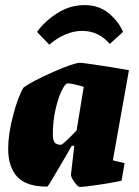

<svg xmlns="http://www.w3.org/2000/svg" viewBox="-20 -723 544 752"><path d="M422 -95 468 -84 456 -15Q424 -8 368 0.5Q312 9 292 9Q285 9 271 -10.5Q257 -30 258 -40L271 -152H261Q258 -147 254 -140Q250 -133 245 -124Q236 -109 202 -50.5Q168 8 165 8Q83 8 47.5 -30.5Q12 -69 12 -141Q12 -197 31 -270Q50 -343 72 -380Q106 -405 188 -441Q270 -477 293 -477Q305 -477 382.5 -465Q460 -453 485 -448ZM280 -212 308 -383Q252 -399 243 -396Q234 -394 220.5 -365.5Q207 -337 197 -292Q187 -247 187 -198Q187 -174 194 -165Q201 -156 219 -156Q226 -156 280 -212ZM125 -598Q155 -640 204.5 -671.5Q254 -703 311 -703Q367 -703 405.5 -671.5Q444 -640 462 -598L410 -551Q366 -602 302 -602Q269 -602 236 -588Q203 -574 173 -548Z"/></svg>

Font: Grenze Black
Style: Italic
Weight: 900
Italic angle: -10°
Designer: Renata Polastri
Foundry: Omnibus-Type
Version: Version 1.002; ttfautohint (v1.8)